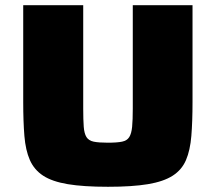

<svg xmlns="http://www.w3.org/2000/svg" viewBox="-20 -708 827 736"><path d="M394 8Q300 8 240 -2Q180 -12 145.5 -34.5Q111 -57 94.5 -94.5Q78 -132 73.5 -187Q69 -242 69 -317V-688H299V-292Q299 -248 301 -222Q303 -196 311.5 -182.5Q320 -169 339 -165Q358 -161 393 -161Q429 -161 448 -165Q467 -169 475.5 -182.5Q484 -196 486.5 -222Q489 -248 489 -292V-688H718V-317Q718 -242 713.5 -187Q709 -132 693 -94.5Q677 -57 642 -34.5Q607 -12 547 -2Q487 8 394 8Z"/></svg>

Font: Saira Expanded ExtraBold
Style: Regular
Weight: 800
Width: 7
Designer: Hector Gatti with collaboration of the Omnibus-Type team
Foundry: Omnibus-Type
Version: Version 1.101